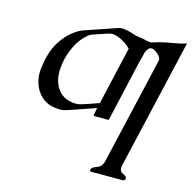

<svg xmlns="http://www.w3.org/2000/svg" viewBox="-107 -572 948 948"><g transform="rotate(15 367.0 -98.0)"><path d="M604 -436.5Q634.8 -444.3 668 -449.2Q701.2 -454.1 733.9 -464.8L580.1 200.2Q578.6 207.5 578.6 213.4Q578.6 232.4 597.9 240Q617.2 247.6 614.3 259.8Q611.8 269.5 602.1 269.5H441.4Q431.6 269.5 433.6 259.8Q436.5 247.6 462.2 239Q487.8 230.5 494.6 200.2L621.1 -346.7Q621.6 -348.6 621.6 -351.1Q621.6 -367.2 595.7 -386.2Q582 -396 571.3 -396Q558.6 -396 550.3 -381.3Q543 -369.1 542 -363.8Q542 -363.3 542.5 -362.8L536.6 -339.4Q532.2 -325.2 523.9 -288.6L472.7 -63L458 0H386.2Q379.4 0 380.9 -5.9L387.7 -42L246.1 6.8Q231.9 11.2 219.7 12.2Q207.5 12.2 200.2 11.7Q133.3 9.3 96.7 -43Q68.4 -83.5 68.4 -136.7Q68.4 -152.8 71.3 -170.4Q74.2 -190.9 78.1 -210Q84 -234.4 92.3 -256.8Q106.9 -296.9 142.1 -337.4Q159.2 -357.9 193.8 -380.9Q206.5 -389.2 220.7 -394Q262.2 -408.2 303.5 -422.4Q344.7 -436.5 386.2 -450.7Q395 -454.1 405.3 -454.1Q435.5 -452.6 474.6 -438.5Q482.9 -435.5 497.6 -434.1Q512.2 -432.6 523.9 -429.7Q545.4 -423.8 557.6 -423.8Q563 -423.8 566.9 -425.3Q578.1 -429.2 604 -436.5ZM290 -36.1Q300.8 -37.1 316.4 -42.5Q327.6 -45.9 353 -54.7Q378.4 -63.5 394.5 -69.3L462.4 -365.2Q446.8 -382.8 418.9 -398.2Q391.1 -413.6 366.2 -415Q356 -415 344.7 -411.1Q325.7 -404.8 307.4 -398.4Q289.1 -392.1 271 -386.2Q257.8 -381.3 249 -373.5Q212.4 -342.3 191.9 -297.9Q176.3 -264.2 168.5 -231Q166 -220.2 164.6 -209Q161.1 -187 161.1 -168Q161.1 -127.4 175.8 -98.1Q197.8 -54.2 242.2 -41Q259.3 -35.6 277.8 -35.6Q284.2 -35.6 290 -36.1Z"/></g></svg>

Font: Caudex
Style: Italic
Weight: 400
Italic angle: -13°
Version: Version 1.04